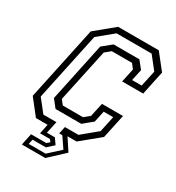

<svg xmlns="http://www.w3.org/2000/svg" viewBox="-205 -822 1023 1119"><g transform="rotate(30 307.0 -263.0)"><path d="M115.5 174.5 132 96H234.5L253 80L241.5 65H174.5L188 0H109.5L28.5 -103L133.5 -597L258.5 -700H532L613.5 -597L579.5 -436H438L457.5 -528L433.5 -558.5H297.5L260.5 -528L184.5 -172L208.5 -141.5H344.5L381.5 -172L401.5 -264H543L508.5 -103L383 0H322L374.5 80L273 174.5ZM148.5 151.5H262L340.5 80L292.5 9.5H271.5L282 -39H373L474 -122.5L497 -229.5H433L416.5 -153.5L355 -103H182L142 -153.5L225.5 -548L287 -598H460.5L500.5 -548L484 -472H548.5L571.5 -579L505.5 -662.5H269.5L168 -579L71 -122.5L137 -39H225L207.5 42H261L288 80L245 119H155.5Z"/></g></svg>

Font: Tourney
Style: Italic
Weight: 400
Italic angle: -12°
Version: Version 1.015